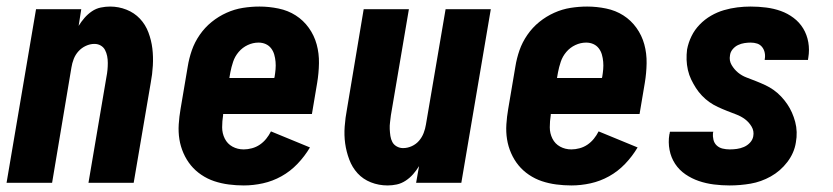

<svg xmlns="http://www.w3.org/2000/svg" viewBox="-22 -558 2542 586"><path d="M-2 0 88 -530H226L218 -479Q226 -492 236 -503.5Q246 -515 258.5 -523.5Q271 -532 285.5 -535Q300 -538 314 -538Q340 -538 364 -528.5Q388 -519 405 -501Q422 -483 431 -459Q440 -435 443 -410Q446 -385 444.5 -358Q443 -331 438 -305L386 0H248L303 -324Q305 -334 306 -344.5Q307 -355 307 -366Q307 -377 305 -387Q303 -397 298.5 -405.5Q294 -414 285.5 -419Q277 -424 266 -424Q253 -424 240 -418Q227 -412 217.5 -401.5Q208 -391 203 -378Q198 -365 196 -352L137 0Z M722 8Q699 8 676 5Q653 2 632 -5Q611 -12 592.5 -24.5Q574 -37 560.5 -53.5Q547 -70 538 -90.5Q529 -111 525.5 -133Q522 -155 523.5 -178.5Q525 -202 529 -225L551 -355Q555 -380 563.5 -404.5Q572 -429 587.5 -451.5Q603 -474 624 -491Q645 -508 669.5 -519Q694 -530 719.5 -534Q745 -538 770 -538Q799 -538 828 -532Q857 -526 880.5 -511Q904 -496 920.5 -473Q937 -450 944.5 -422.5Q952 -395 951.5 -365Q951 -335 946 -305L930 -210H659V-207Q656 -188 656 -169.5Q656 -151 664 -135Q672 -119 687.5 -110.5Q703 -102 722 -102Q734 -102 747 -105.5Q760 -109 771 -116.5Q782 -124 790.5 -134.5Q799 -145 805 -157L924 -108Q908 -81 886 -58Q864 -35 837 -20Q810 -5 780.5 1.5Q751 8 722 8ZM678 -320H815L816 -323Q818 -335 819 -346.5Q820 -358 819 -369.5Q818 -381 815 -391.5Q812 -402 805.5 -410.5Q799 -419 789 -423.5Q779 -428 767 -428Q750 -428 734 -420.5Q718 -413 706.5 -399.5Q695 -386 689.5 -369.5Q684 -353 681 -337Z M1161 8Q1134 8 1110 -1.5Q1086 -11 1069.5 -29Q1053 -47 1044 -71Q1035 -95 1031.5 -120Q1028 -145 1030 -172Q1032 -199 1037 -225L1088 -530H1226L1171 -206Q1170 -196 1168.5 -185.5Q1167 -175 1167.5 -164Q1168 -153 1169.5 -143Q1171 -133 1175.5 -124.5Q1180 -116 1189 -111Q1198 -106 1208 -106Q1222 -106 1235 -112Q1248 -118 1257 -128.5Q1266 -139 1271 -152Q1276 -165 1278 -178L1338 -530H1476L1386 0H1248L1257 -51Q1249 -38 1239 -26.5Q1229 -15 1216 -6.5Q1203 2 1189 5Q1175 8 1161 8Z M1722 8Q1699 8 1676 5Q1653 2 1632 -5Q1611 -12 1592.5 -24.5Q1574 -37 1560.5 -53.5Q1547 -70 1538 -90.5Q1529 -111 1525.5 -133Q1522 -155 1523.5 -178.5Q1525 -202 1529 -225L1551 -355Q1555 -380 1563.5 -404.5Q1572 -429 1587.5 -451.5Q1603 -474 1624 -491Q1645 -508 1669.5 -519Q1694 -530 1719.5 -534Q1745 -538 1770 -538Q1799 -538 1828 -532Q1857 -526 1880.5 -511Q1904 -496 1920.5 -473Q1937 -450 1944.5 -422.5Q1952 -395 1951.5 -365Q1951 -335 1946 -305L1930 -210H1659V-207Q1656 -188 1656 -169.5Q1656 -151 1664 -135Q1672 -119 1687.5 -110.5Q1703 -102 1722 -102Q1734 -102 1747 -105.5Q1760 -109 1771 -116.5Q1782 -124 1790.5 -134.5Q1799 -145 1805 -157L1924 -108Q1908 -81 1886 -58Q1864 -35 1837 -20Q1810 -5 1780.5 1.5Q1751 8 1722 8ZM1678 -320H1815L1816 -323Q1818 -335 1819 -346.5Q1820 -358 1819 -369.5Q1818 -381 1815 -391.5Q1812 -402 1805.5 -410.5Q1799 -419 1789 -423.5Q1779 -428 1767 -428Q1750 -428 1734 -420.5Q1718 -413 1706.5 -399.5Q1695 -386 1689.5 -369.5Q1684 -353 1681 -337Z M2205 8Q2181 8 2157 5Q2133 2 2111 -5.5Q2089 -13 2070 -26Q2051 -39 2038.5 -58Q2026 -77 2021.5 -100.5Q2017 -124 2021 -148Q2022 -150 2022 -152Q2022 -154 2023 -156H2155Q2155 -155 2155 -154.5Q2155 -154 2154 -153Q2153 -142 2155.5 -131.5Q2158 -121 2165.5 -114Q2173 -107 2183.5 -104.5Q2194 -102 2205 -102Q2216 -102 2227 -103.5Q2238 -105 2248.5 -109.5Q2259 -114 2267 -122.5Q2275 -131 2277 -142Q2280 -158 2272 -171.5Q2264 -185 2252 -194Q2240 -203 2225.5 -208.5Q2211 -214 2197 -219.5Q2183 -225 2169 -231.5Q2155 -238 2143 -246.5Q2131 -255 2120.5 -266Q2110 -277 2102 -289.5Q2094 -302 2087.5 -315.5Q2081 -329 2077.5 -344.5Q2074 -360 2073.5 -375.5Q2073 -391 2075 -407Q2079 -428 2088.5 -447.5Q2098 -467 2113.5 -483Q2129 -499 2148 -510Q2167 -521 2187.5 -527Q2208 -533 2228.5 -535.5Q2249 -538 2269 -538Q2293 -538 2316.5 -535Q2340 -532 2361 -524.5Q2382 -517 2400 -503.5Q2418 -490 2429.5 -471Q2441 -452 2445 -429Q2449 -406 2445 -382Q2445 -381 2444.5 -379Q2444 -377 2444 -375H2312Q2312 -375 2312 -376Q2312 -377 2312 -377Q2314 -387 2312 -397Q2310 -407 2304 -414.5Q2298 -422 2289 -425Q2280 -428 2269 -428Q2260 -428 2250 -426.5Q2240 -425 2230.5 -420.5Q2221 -416 2214 -407.5Q2207 -399 2206 -389Q2203 -373 2211 -359.5Q2219 -346 2230.5 -336.5Q2242 -327 2256.5 -321.5Q2271 -316 2285 -310.5Q2299 -305 2313 -298.5Q2327 -292 2339 -283.5Q2351 -275 2361.5 -264Q2372 -253 2380.5 -240.5Q2389 -228 2395 -214.5Q2401 -201 2405 -186Q2409 -171 2409.5 -155Q2410 -139 2407 -123Q2402 -91 2381 -63.5Q2360 -36 2330.5 -19.5Q2301 -3 2269 2.5Q2237 8 2205 8Z"/></svg>

Font: iosevka_custom_sans_ss08 Heavy
Style: Italic
Weight: 900
Italic angle: -10°
Designer: Belleve Invis
Foundry: Belleve Invis
Version: Version 10.3.0; ttfautohint (v1.8.3)